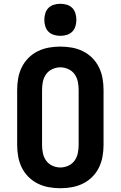

<svg xmlns="http://www.w3.org/2000/svg" viewBox="-20 -990 640 1018"><path d="M300 8Q269 8 238.5 2.5Q208 -3 180.5 -16.5Q153 -30 131 -52Q109 -74 95.5 -101.5Q82 -129 76.5 -159.5Q71 -190 71 -221V-514Q71 -545 76.5 -575.5Q82 -606 95.5 -633.5Q109 -661 131 -683Q153 -705 180.5 -718.5Q208 -732 238.5 -737.5Q269 -743 300 -743Q331 -743 361.5 -737.5Q392 -732 419.5 -718.5Q447 -705 469 -683Q491 -661 504.5 -633.5Q518 -606 523.5 -575.5Q529 -545 529 -514V-221Q529 -190 523.5 -159.5Q518 -129 504.5 -101.5Q491 -74 469 -52Q447 -30 419.5 -16.5Q392 -3 361.5 2.5Q331 8 300 8ZM300 -102Q322 -102 342.5 -111.5Q363 -121 375.5 -138.5Q388 -156 392.5 -177.5Q397 -199 397 -221V-514Q397 -536 392.5 -557.5Q388 -579 375.5 -596.5Q363 -614 342.5 -623.5Q322 -633 300 -633Q278 -633 257.5 -623.5Q237 -614 224.5 -596.5Q212 -579 207.5 -557.5Q203 -536 203 -514V-221Q203 -199 207.5 -177.5Q212 -156 224.5 -138.5Q237 -121 257.5 -111.5Q278 -102 300 -102ZM300 -800Q283 -800 266 -805Q249 -810 237 -822Q225 -834 220 -851Q215 -868 215 -885Q215 -902 220 -919Q225 -936 237 -948Q249 -960 266 -965Q283 -970 300 -970Q317 -970 334 -965Q351 -960 363 -948Q375 -936 380 -919Q385 -902 385 -885Q385 -868 380 -851Q375 -834 363 -822Q351 -810 334 -805Q317 -800 300 -800Z"/></svg>

Font: Iosevka Extrabold Extended
Style: Regular
Weight: 800
Width: 7
Monospace: yes
Designer: Belleve Invis
Foundry: Belleve Invis
Version: Version 32.5.0; ttfautohint (v1.8.4)